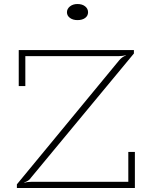

<svg xmlns="http://www.w3.org/2000/svg" viewBox="-20 -935 751 955"><path d="M365.2 -835Q342.8 -835 327.9 -845.9Q313 -856.9 313 -874Q313 -891.1 327.9 -903.1Q342.8 -915 365.2 -915Q389.2 -915 403.6 -903.3Q418 -891.6 418 -874Q418 -856.4 403.6 -845.7Q389.2 -835 365.2 -835ZM64 0V-18.1L571.8 -633.8Q586.9 -652.3 606.9 -659.2V-660.2Q586.9 -655.8 569.8 -655.8H106V-506.8H73.2V-686H646V-668.9L133.8 -50.8Q124.5 -35.6 101.1 -27.8V-25.9Q115.7 -30.8 139.2 -30.8H618.2V-179.2H650.9V0Z"/></svg>

Font: BioRhyme ExtraLight
Style: Regular
Weight: 275
Designer: Aoife Mooney
Foundry: Aoife Mooney Type
Version: Version 1.500;PS 001.500;hotconv 1.0.88;makeotf.lib2.5.64775